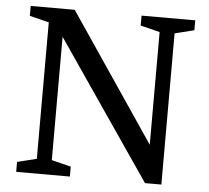

<svg xmlns="http://www.w3.org/2000/svg" viewBox="-52 -775 904 830"><g transform="rotate(5 400.5 -360.0)"><path d="M132 -64V-656L48 -677V-720H239L613 -167V-656L529 -677V-720H762V-677L678 -656V0H607L197 -599V-64L281 -43V0H48V-43Z"/></g></svg>

Font: Domine
Style: Regular
Weight: 400
Designer: Pablo Impallari, Rodrigo Fuenzalida, Brenda Gallo
Foundry: Pablo Impallari, Rodrigo Fuenzalida, Brenda Gallo
Version: Version 2.000;September 19, 2022;FontCreator 14.0.0.2877 64-